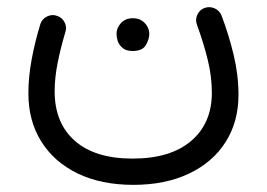

<svg xmlns="http://www.w3.org/2000/svg" viewBox="-20 -271 743 535"><path d="M351.6 244.1Q261.7 244.1 196 212.2Q130.4 180.2 94.7 122.8Q59.1 65.4 59.1 -10.7Q59.1 -57.1 68.4 -106.4Q77.6 -155.8 92.8 -205.1Q98.1 -219.2 112.1 -225.6Q126 -231.9 139.6 -226.6Q153.8 -221.7 160.4 -208Q167 -194.3 161.6 -179.7Q148.9 -137.2 140.6 -95.7Q132.3 -54.2 132.3 -16.6Q132.3 71.8 188.5 121.3Q244.6 170.9 349.6 170.9Q454.6 170.9 512.5 121.8Q570.3 72.8 570.3 -12.7Q570.3 -57.1 559.1 -103.3Q547.9 -149.4 529.3 -200.7Q523.4 -215.3 529.5 -229.2Q535.6 -243.2 549.3 -248.5Q563.5 -253.9 577.4 -248Q591.3 -242.2 597.2 -228Q617.7 -173.8 631.1 -117.9Q644.5 -62 644.5 -6.8Q644.5 68.4 608.6 124.8Q572.8 181.2 506.8 212.6Q440.9 244.1 351.6 244.1ZM304.7 -176.8Q304.7 -193.4 317.1 -206.8Q329.6 -220.2 350.1 -220.2Q364.3 -220.2 373.8 -214.4Q383.3 -208.5 388.7 -200.2Q396 -189 396 -176.3Q396 -162.1 386.5 -145.5Q377 -128.9 349.6 -128.9Q331.5 -128.9 321.8 -137.2Q312 -145.5 308.1 -156.2Q304.7 -168.5 304.7 -176.8Z"/></svg>

Font: Mikhak-DS2-FD Regular
Style: Regular
Weight: 400
Designer: Amin Abedi
Version: Version 3.4